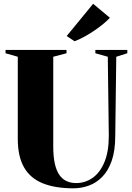

<svg xmlns="http://www.w3.org/2000/svg" viewBox="-20 -1014 718 1042"><path d="M378.5 8Q280 8 212.5 -19Q145 -46 110.8 -105.2Q76.5 -164.5 76.5 -260.5V-706L10 -725V-743H341V-725L269 -706V-219Q269 -164 277.5 -126Q286 -88 302.2 -64.8Q318.5 -41.5 341.5 -31Q364.5 -20.5 393.5 -20.5Q441.5 -20.5 481.8 -48.2Q522 -76 546.2 -133Q570.5 -190 570.5 -277L565 -706L497.5 -725V-743H671V-725L611 -706L605.5 -277Q605.5 -196 586.2 -141.2Q567 -86.5 534.5 -53.8Q502 -21 461.5 -6.5Q421 8 378.5 8ZM384 -790.5 342 -818.5 485.5 -993.5 576.5 -917.5Q561 -901 540 -883.8Q519 -866.5 494.2 -849.5Q469.5 -832.5 442.2 -817.2Q415 -802 386 -790.5Z"/></svg>

Font: Merriweather 144pt Black
Style: Regular
Weight: 900
Version: Version 2.100